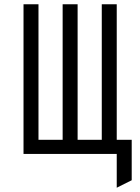

<svg xmlns="http://www.w3.org/2000/svg" viewBox="-20 -720 656 898"><path d="M526 158V0H476V-66H596V123ZM90 0V-700H160V-66H273V-700H343V-66H456V-700H526V0Z"/></svg>

Font: Overpass Mono Light
Style: Regular
Weight: 300
Monospace: yes
Designer: Delve Withrington, Dave Bailey
Foundry: Delve Fonts LLC
Version: Version 4.000